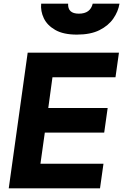

<svg xmlns="http://www.w3.org/2000/svg" viewBox="-20 -1034 676 1054"><path d="M28 0 132 -745H633L614 -610H268L245 -441H571L552 -306H226L202 -135H548L529 0ZM402 -844Q328 -844 283.5 -869.5Q239 -895 220.5 -934Q202 -973 206 -1014H354Q351 -959 413 -959Q476 -959 489 -1014H636Q629 -971 602 -932Q575 -893 526 -868.5Q477 -844 402 -844Z"/></svg>

Font: Plus Jakarta Sans ExtraBold
Style: Italic
Weight: 800
Italic angle: -8°
Designer: Gumpita Rahayu
Foundry: Tokotype
Version: Version 2.071; ttfautohint (v1.8.4.7-5d5b);gftools[0.9.29]